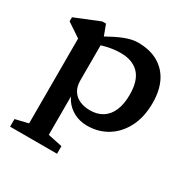

<svg xmlns="http://www.w3.org/2000/svg" viewBox="-168 -668 1019 1041"><g transform="rotate(30 342.0 -148.0)"><path d="M506.5 -249.5Q506.5 -338.5 466.2 -380.2Q426 -422 352 -422Q326.5 -422 300.5 -418.2Q274.5 -414.5 249.5 -407.5Q224.5 -400.5 200.5 -389.5V-438Q241 -462 272 -477.5Q303 -493 326.5 -501.8Q350 -510.5 368.5 -514.2Q387 -518 404 -518Q479.5 -518 531.2 -488.2Q583 -458.5 609.8 -403.8Q636.5 -349 636.5 -273.5Q636.5 -184.5 603.5 -120.8Q570.5 -57 514.8 -23Q459 11 390 11Q343.5 11 307.2 -8Q271 -27 249 -58.5Q227 -90 223 -127.5H235V157.5L325 176.5V224H31V176.5L111.5 157V-374Q105 -378.5 91.5 -387.5Q78 -396.5 60.8 -408Q43.5 -419.5 25 -432V-457.5L179 -520H202L235.5 -430.5V-183.5Q235.5 -145 251.8 -119.5Q268 -94 296.5 -81.5Q325 -69 361 -69Q407 -69 439.5 -89.8Q472 -110.5 489.2 -150.8Q506.5 -191 506.5 -249.5Z"/></g></svg>

Font: Newsreader 7pt Medium
Style: Regular
Weight: 500
Designer: Hugues Gentile
Foundry: Production Type
Version: Version 1.003